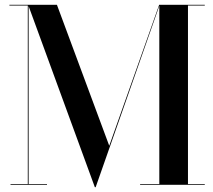

<svg xmlns="http://www.w3.org/2000/svg" viewBox="-20 -770 887 800"><path d="M23.8 -3H95.8V-747H19.2V-750H217.2L435.2 -162.6L643.2 -750H833.2V-747H763.2V-3H833.2V0H563.8V-3H643.8V-745.8L378.6 10H375.2L99.2 -744.5V-3H175.8V0H23.8Z"/></svg>

Font: Bodoni* 72 Medium
Style: Regular
Weight: 500
Version: Version 1.002; ttfautohint (v0.97) -l 8 -r 50 -G 200 -x 14 -